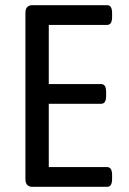

<svg xmlns="http://www.w3.org/2000/svg" viewBox="-20 -720 497 740"><path d="M105 0Q78 0 78 -30V-670Q78 -700 105 -700H393Q412 -700 412 -670V-654Q412 -624 393 -624H168V-396H370Q389 -396 389 -366V-350Q389 -320 370 -320H168V-76H393Q412 -76 412 -46V-30Q412 0 393 0Z"/></svg>

Font: Asap Condensed VF Beta
Style: Regular
Weight: 400
Designer: Pablo Cosgaya
Foundry: Omnibus-Type
Version: Version 1.008